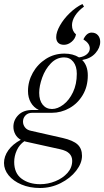

<svg xmlns="http://www.w3.org/2000/svg" viewBox="-50 -712 521 960"><path d="M361 -412Q389 -384 389 -335Q389 -279 363.5 -236.5Q338 -194 296.5 -171Q255 -148 209 -148H111Q90 -148 77.5 -135Q65 -122 65 -104Q65 -88 75 -75Q85 -62 105 -58L264 -22Q316 -10 338 10.5Q360 31 360 67Q360 104 331 141.5Q302 179 253.5 203.5Q205 228 150 228Q98 228 57 210.5Q16 193 -7 164.5Q-30 136 -30 103Q-30 70 -8.5 39.5Q13 9 54 -13Q36 -23 26.5 -40.5Q17 -58 17 -78Q17 -112 42 -137Q67 -162 111 -162H144Q118 -175 104 -199.5Q90 -224 90 -257Q90 -305 114 -348Q138 -391 179.5 -417.5Q221 -444 272 -444Q315 -444 345 -425Q369 -428 384 -440.5Q399 -453 399 -470Q399 -495 367 -515Q383 -549 408 -549Q428 -549 439.5 -536Q451 -523 451 -503Q451 -473 427 -446Q403 -419 361 -412ZM334 -343Q334 -381 316.5 -403Q299 -425 271 -425Q233 -425 204.5 -395.5Q176 -366 161 -324Q146 -282 146 -248Q146 -210 163.5 -188.5Q181 -167 210 -167Q238 -167 267 -189Q296 -211 315 -251Q334 -291 334 -343ZM78 -4Q76 -4 72 -6Q47 11 34 39.5Q21 68 21 98Q21 154 58 181.5Q95 209 151 209Q190 209 227 194Q264 179 287.5 152.5Q311 126 311 92Q311 70 296.5 55.5Q282 41 250 34ZM330 -540Q326 -518 308 -503Q290 -488 270 -488Q251 -488 241 -498Q231 -508 231 -526Q231 -551 249.5 -584Q268 -617 298.5 -646.5Q329 -676 362 -692L370 -679Q341 -658 325.5 -633.5Q310 -609 310 -586Q310 -557 330 -540Z"/></svg>

Font: Arapey
Style: Italic
Weight: 400
Italic angle: -12°
Designer: Eduardo Rodriguez Tunni
Foundry: Eduardo Rodriguez Tunni
Version: Version 3.000